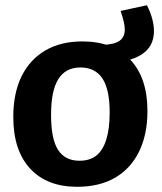

<svg xmlns="http://www.w3.org/2000/svg" viewBox="-20 -705 621 737"><path d="M276 12Q160 12 95.5 -58Q31 -128 31 -256Q31 -347 62.5 -411.5Q94 -476 153.5 -511Q213 -546 296 -546Q414 -546 480 -476Q546 -406 546 -279Q546 -189 514 -123.5Q482 -58 422 -23Q362 12 276 12ZM285 -88Q325 -88 350 -108Q375 -128 388 -169.5Q401 -211 401 -273Q401 -362 373 -404Q345 -446 289 -446Q232 -446 204 -401.5Q176 -357 176 -264Q176 -171 203 -129.5Q230 -88 285 -88ZM389 -465 374 -533Q419 -534 439 -548.5Q459 -563 459 -592Q459 -606 454.5 -624Q450 -642 443 -663L544 -685Q558 -657 564.5 -632Q571 -607 571 -586Q571 -526 523 -495.5Q475 -465 389 -465Z"/></svg>

Font: Bitter Thin
Style: Bold
Weight: 700
Version: Version 3.021